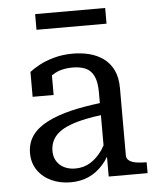

<svg xmlns="http://www.w3.org/2000/svg" viewBox="-51 -738 645 792"><g transform="rotate(-5 271.0 -342.0)"><path d="M368 0V-82Q357 -63 343 -48Q318 -20 285 -5Q252 10 210 10Q167 10 131.5 -6Q96 -22 74.5 -52.5Q53 -83 53 -124Q53 -165 74 -195.5Q95 -226 137 -248Q179 -270 241 -285Q293 -297 358 -305V-350Q358 -392 346.5 -416.5Q335 -441 313 -451Q291 -461 259 -461Q210 -461 179 -441Q175 -439 171 -436V-355H84V-458Q99 -470 124.5 -484Q150 -498 186 -508Q222 -518 265 -518Q300 -518 332 -510Q364 -502 390 -483.5Q416 -465 431 -434.5Q446 -404 446 -359V-81Q446 -67 457 -59Q468 -51 486.5 -48Q505 -45 529 -45V0ZM358 -255Q324 -251 296 -245Q257 -237 228.5 -226Q200 -215 182 -200.5Q164 -186 155 -167Q146 -148 146 -125Q146 -101 157 -83Q168 -65 188 -55Q208 -45 234 -45Q269 -45 296.5 -62Q324 -79 346 -110Q352 -119 358 -130ZM124 -694H414V-629H124Z"/></g></svg>

Font: Roboto Serif 20pt
Style: Regular
Weight: 400
Designer: Greg Gazdowicz
Foundry: Commercial Type
Version: Version 1.008